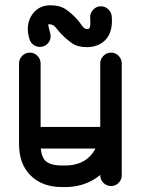

<svg xmlns="http://www.w3.org/2000/svg" viewBox="-20 -722 546 746"><path d="M453 -41.2Q453 -23.8 441 -11.5Q429 0.8 411.5 0.8Q394 0.8 381.8 -11.5Q369.5 -23.8 369.5 -41.2V-475.8Q369.5 -492.2 381.8 -504.9Q394 -517.5 411.5 -517.5Q429 -517.5 441 -504.9Q453 -492.2 453 -475.8ZM369.5 -233.8Q369.5 -251.2 381.8 -263.5Q394 -275.8 411.5 -275.8Q429 -275.8 441 -263.5Q453 -251.2 453 -233.8Q453 -165.5 424.9 -111.4Q396.8 -57.2 347 -26.2Q297.2 4.8 233 4.8H221.2Q144.5 4.8 99.2 -39.9Q54 -84.5 54 -161.8V-475.8Q54 -492.2 66.2 -504.9Q78.5 -517.5 96 -517.5Q113.5 -517.5 125.6 -504.9Q137.8 -492.2 137.8 -475.8V-161.8Q137.8 -116 156.2 -97.5Q174.8 -79 221.2 -79H233Q276.5 -79 307 -97.2Q337.5 -115.5 353.5 -150.4Q369.5 -185.2 369.5 -233.8ZM96 -145Q78.5 -145 66.2 -157.6Q54 -170.2 54 -186.8Q54 -204.2 66.2 -216.5Q78.5 -228.8 96 -228.8H407.2Q424.8 -228.8 437 -216.5Q449.2 -204.2 449.2 -186.8Q449.2 -170.2 437 -157.6Q424.8 -145 407.2 -145ZM330.2 -654.5Q330.2 -672 342.5 -684.8Q354.8 -697.5 372.2 -697.5Q388 -697.5 400.2 -686.4Q412.5 -675.2 414 -659.5Q414.2 -654.5 414.6 -650Q415 -645.5 415 -641.5Q415 -591.8 387.9 -565.2Q360.8 -538.8 316.2 -538.8Q281.8 -538.8 259.2 -554.5Q236.8 -570.2 217 -591Q204 -606.2 194.8 -616.9Q185.5 -627.5 173.2 -627.5Q167.5 -627.5 167.8 -630.4Q168 -633.2 168 -625.2Q168 -620.5 169.9 -613.2Q171.8 -606 174.5 -595Q175.2 -592 176 -588.8Q176.8 -585.5 176.8 -581.8Q176.8 -564 164.5 -551.9Q152.2 -539.8 135 -539.8Q121.2 -539.8 110.2 -547.8Q99.2 -555.8 95.2 -568.2Q91.8 -578.8 89.9 -589Q88 -599.2 88 -608.8Q88 -647.2 112.1 -674.4Q136.2 -701.5 176.2 -701.5Q212.5 -701.5 235.5 -685.8Q258.5 -670 278.2 -648.5Q291.2 -633.8 299.2 -621.5Q307.2 -609.2 319.2 -609.2Q327.5 -609.2 329.5 -617.2Q331.5 -625.2 331 -635.5Q330.5 -645.8 330.2 -654.5Z"/></svg>

Font: Libertine-Super Thin
Style: Regular
Weight: 100
Designer: Bastien Sozeau
Foundry: NBR — Bastien Sozeau
Version: Version 2.003;gftools[0.9.33]